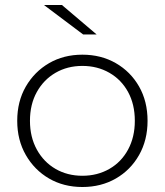

<svg xmlns="http://www.w3.org/2000/svg" viewBox="-20 -745 660 769"><path d="M310 4Q235 4 176.5 -30Q118 -64 83.5 -124Q49 -184 49 -261Q49 -339 83.5 -398.5Q118 -458 176.5 -492Q235 -526 310 -526Q385 -526 444 -492Q503 -458 537 -398.5Q571 -339 571 -261Q571 -184 537 -124Q503 -64 444 -30Q385 4 310 4ZM310 -41Q370 -41 418 -68.5Q466 -96 493 -146Q520 -196 520 -261Q520 -327 493 -376.5Q466 -426 418 -453.5Q370 -481 310 -481Q250 -481 202.5 -453.5Q155 -426 127.5 -376.5Q100 -327 100 -261Q100 -196 127.5 -146Q155 -96 202.5 -68.5Q250 -41 310 -41ZM313 -607 156 -725H228L367 -607Z"/></svg>

Font: Modern
Style: Regular
Weight: 300
Designer: Julieta Ulanovsky
Foundry: Julieta Ulanovsky
Version: Version 8.000